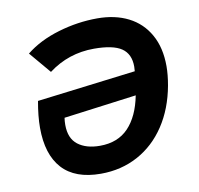

<svg xmlns="http://www.w3.org/2000/svg" viewBox="-68 -631 736 711"><g transform="rotate(-10 300.0 -275.5)"><path d="M564 -341Q564 -309 557 -269.5Q541.5 -184.5 500 -121.8Q458.5 -59 395.8 -25Q333 9 256 9Q159.5 9 111.2 -44Q63 -97 63 -197.5Q63 -241.5 73 -297L445 -343Q446 -355 446 -360.5Q446 -408 414 -429.8Q382 -451.5 310.5 -451.5Q214.5 -451.5 139 -394.5L70.5 -475.5Q121.5 -516.5 194.8 -538.2Q268 -560 342 -560Q408.5 -560 458.5 -534.8Q508.5 -509.5 536.2 -460.2Q564 -411 564 -341ZM157 -192Q157 -141 188 -117.2Q219 -93.5 270.5 -93.5Q338 -93.5 378 -135.5Q418 -177.5 433 -254.5L159 -218.5Q157 -206 157 -192Z"/></g></svg>

Font: JuliaMono
Style: Bold Italic
Weight: 700
Italic angle: -9°
Monospace: yes
Designer: cormullion
Foundry: corm
Version: Version 0.057; ttfautohint (v1.8.4)